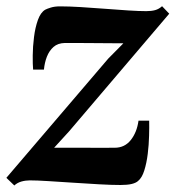

<svg xmlns="http://www.w3.org/2000/svg" viewBox="-34 -570 552 603"><path d="M353.5 -434Q340 -434 320.8 -434.2Q301.5 -434.5 280 -434.5Q258.5 -434.5 237.5 -434.8Q216.5 -435 198.5 -435Q180.5 -435 169.5 -435Q147.5 -434.5 134 -422.5Q120.5 -410.5 113.2 -391.8Q106 -373 104 -351.5H70Q68.5 -368 68.8 -395.8Q69 -423.5 72.8 -453.5Q76.5 -483.5 85 -507.2Q93.5 -531 108 -539.5Q113.5 -542.5 125.5 -546.2Q137.5 -550 155 -550Q182.5 -550 219.2 -547.8Q256 -545.5 295 -542.5Q334 -539.5 368.8 -537.2Q403.5 -535 425.5 -535Q441.5 -535 453.2 -538.2Q465 -541.5 475 -550.5L497.5 -527L183 -157.5L136 -106Q155.5 -106 179.8 -106Q204 -106 230.2 -106Q256.5 -106 281.2 -105.8Q306 -105.5 326.5 -106Q357.5 -106 376.8 -130.2Q396 -154.5 401 -191H434.5Q435 -171 434.2 -143.2Q433.5 -115.5 430 -86.8Q426.5 -58 419.2 -34.8Q412 -11.5 399.5 -1.5Q393 4.5 379.5 7.8Q366 11 344.5 11Q316.5 11 277 8.8Q237.5 6.5 195.8 3.8Q154 1 117.8 -1.2Q81.5 -3.5 59.5 -3.5Q46 -3.5 33 0.2Q20 4 11 12.5L-14 -11.5L306 -386Z"/></svg>

Font: Merriweather 60pt
Style: Bold Italic
Weight: 700
Italic angle: -7.8°
Version: Version 2.101